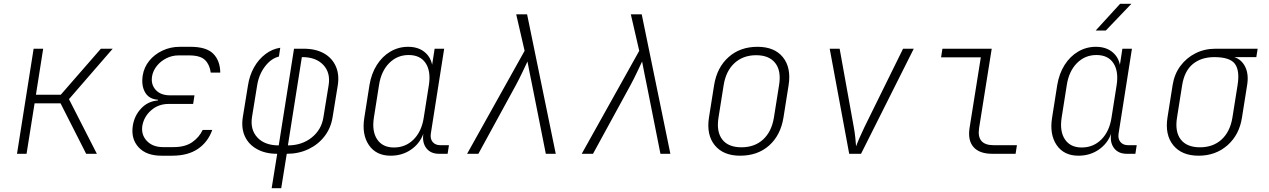

<svg xmlns="http://www.w3.org/2000/svg" viewBox="-20 -805 6640 1005"><path d="M69 0 156 -550H206L168 -309H298L508 -550H570L341 -286L487 0H431L297 -264H161L119 0Z M881 10H825Q746 10 705.5 -34Q665 -78 675 -146Q683 -199 718.5 -237Q754 -275 806 -279L807 -283Q760 -286 739.5 -321.5Q719 -357 727 -410Q734 -453 761 -486.5Q788 -520 830 -540Q872 -560 921 -560H977Q1060 -560 1096 -524Q1132 -488 1133 -425H1083Q1078 -466 1053.5 -490.5Q1029 -515 970 -515H914Q881 -515 851 -500Q821 -485 801 -460Q781 -435 776 -406Q769 -363 795 -334.5Q821 -306 870 -306H998L991 -261H863Q809 -261 771 -227.5Q733 -194 725 -146Q718 -100 748.5 -67.5Q779 -35 833 -35H889Q948 -35 985 -60Q1022 -85 1041 -125H1091Q1069 -62 1016.5 -26Q964 10 881 10Z M1402 180 1431 0Q1369 0 1325 -24.5Q1281 -49 1261.5 -92Q1242 -135 1251 -192L1278 -358Q1286 -410 1309.5 -452Q1333 -494 1369 -521.5Q1405 -549 1447 -555L1440 -509Q1399 -499 1367 -457Q1335 -415 1326 -358L1299 -192Q1289 -126 1327.5 -85Q1366 -44 1439 -44L1519 -550H1570Q1632 -550 1675 -526Q1718 -502 1737.5 -458.5Q1757 -415 1748 -358L1721 -192Q1712 -135 1679 -92Q1646 -49 1595 -24.5Q1544 0 1481 0L1452 180ZM1487 -44Q1560 -44 1611.5 -85Q1663 -126 1673 -192L1700 -358Q1711 -424 1672.5 -465Q1634 -506 1563 -506H1560Z M2025 10Q1949 10 1911 -45.5Q1873 -101 1887 -189L1914 -360Q1924 -420 1952.5 -465Q1981 -510 2023.5 -535Q2066 -560 2116 -560Q2167 -560 2200 -534.5Q2233 -509 2242 -466L2255 -550H2305L2235 -105Q2231 -78 2245 -61.5Q2259 -45 2285 -45H2330L2323 0H2278Q2234 0 2211.5 -29.5Q2189 -59 2196 -105Q2177 -53 2131 -21.5Q2085 10 2025 10ZM2042 -33Q2103 -33 2145 -75Q2187 -117 2198 -189L2225 -360Q2236 -432 2208 -474.5Q2180 -517 2119 -517Q2059 -517 2017 -474.5Q1975 -432 1964 -360L1937 -189Q1926 -117 1954.5 -75Q1983 -33 2042 -33Z M2425 0 2726 -539 2682 -730H2739L2889 0H2837L2766 -357Q2759 -390 2752 -426Q2745 -462 2741 -483Q2731 -462 2714 -426Q2697 -390 2679 -357L2484 0Z M3025 0 3326 -539 3282 -730H3339L3489 0H3437L3366 -357Q3359 -390 3352 -426Q3345 -462 3341 -483Q3331 -462 3314 -426Q3297 -390 3279 -357L3084 0Z M3854 10Q3766 10 3721.5 -44.5Q3677 -99 3691 -190L3718 -360Q3733 -452 3793.5 -506Q3854 -560 3945 -560Q4034 -560 4078 -505.5Q4122 -451 4108 -360L4081 -190Q4066 -97 4006 -43.5Q3946 10 3854 10ZM3861 -34Q3930 -34 3974.5 -75Q4019 -116 4031 -190L4058 -360Q4070 -434 4038 -475Q4006 -516 3938 -516Q3870 -516 3825 -475Q3780 -434 3768 -360L3741 -190Q3729 -116 3760.5 -75Q3792 -34 3861 -34Z M4425 0 4323 -550H4375L4449 -140Q4454 -113 4457 -84.5Q4460 -56 4461 -39Q4467 -56 4479.5 -84.5Q4492 -113 4505 -140L4707 -550H4763L4487 0Z M5174 0Q5107 0 5076 -35Q5045 -70 5055 -135L5114 -505H4906L4913 -550H5171L5105 -135Q5091 -45 5181 -45H5303L5296 0Z M5715 -645 5843 -785H5902L5768 -645ZM5625 10Q5549 10 5511 -45.5Q5473 -101 5487 -189L5514 -360Q5524 -420 5552.5 -465Q5581 -510 5623.5 -535Q5666 -560 5716 -560Q5767 -560 5800 -534.5Q5833 -509 5842 -466L5855 -550H5905L5835 -105Q5831 -78 5845 -61.5Q5859 -45 5885 -45H5930L5923 0H5878Q5834 0 5811.5 -29.5Q5789 -59 5796 -105Q5777 -53 5731 -21.5Q5685 10 5625 10ZM5642 -33Q5703 -33 5745 -75Q5787 -117 5798 -189L5825 -360Q5836 -432 5808 -474.5Q5780 -517 5719 -517Q5659 -517 5617 -474.5Q5575 -432 5564 -360L5537 -189Q5526 -117 5554.5 -75Q5583 -33 5642 -33Z M6254 10Q6166 10 6121.5 -44.5Q6077 -99 6091 -190L6118 -360Q6127 -417 6158.5 -459.5Q6190 -502 6237.5 -526Q6285 -550 6343 -550H6563L6556 -506H6441Q6480 -493 6498.5 -454Q6517 -415 6508 -360L6481 -190Q6467 -99 6405 -44.5Q6343 10 6254 10ZM6261 -34Q6330 -34 6374.5 -75Q6419 -116 6431 -190L6458 -360Q6470 -434 6444.5 -470Q6419 -506 6336 -506Q6268 -506 6224 -470Q6180 -434 6168 -360L6141 -190Q6129 -116 6160.5 -75Q6192 -34 6261 -34Z"/></svg>

Font: JetBrains Mono Thin
Style: Italic
Weight: 100
Italic angle: -9°
Monospace: yes
Designer: Philipp Nurullin, Konstantin Bulenkov
Foundry: JetBrains
Version: Version 2.305; ttfautohint (v1.8.4.7-5d5b)